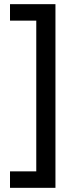

<svg xmlns="http://www.w3.org/2000/svg" viewBox="-20 -740 356 921"><path d="M28 82V161H246V-720H28V-641H154V82Z"/></svg>

Font: Noto Sans Arabic Cond Med
Style: Regular
Weight: 500
Width: 3
Designer: Monotype Design Team, Nadine Chahine, Nizar Qandah and Khaled Hosny
Foundry: Monotype Imaging Inc.
Version: Version 2.012